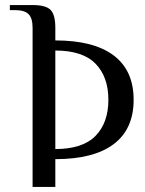

<svg xmlns="http://www.w3.org/2000/svg" viewBox="-20 -710 575 760"><path d="M109 -600Q109 -638 93 -654Q77 -670 39 -670H19V-690H109Q161 -690 180 -671Q199 -652 199 -600V-550Q351 -550 430 -490.5Q509 -431 509 -315Q509 -199 430 -139.5Q351 -80 199 -80V30H109ZM409 -315Q409 -406 358 -458Q307 -510 199 -510V-120Q307 -120 358 -172Q409 -224 409 -315Z"/></svg>

Font: El Messiri
Style: Regular
Weight: 400
Designer: Mohamed Gaber
Foundry: Kief Type Foundry
Version: Version 2.006